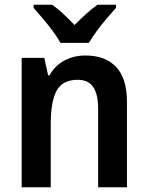

<svg xmlns="http://www.w3.org/2000/svg" viewBox="-20 -786 621 806"><path d="M339 -553Q422 -553 467.5 -505Q513 -457 513 -357V0H392V-329Q392 -390 371.5 -420.5Q351 -451 306 -451Q242 -451 217.5 -405Q193 -359 193 -266V0H71V-543H166L182 -470H188Q211 -511 250.5 -532Q290 -553 339 -553ZM234 -606Q222 -628 202 -655Q182 -682 160 -708Q138 -734 121 -753V-766H199Q222 -750 245.5 -728Q269 -706 293 -681Q319 -707 341.5 -727.5Q364 -748 389 -766H467V-753Q450 -734 428 -708.5Q406 -683 386 -655.5Q366 -628 353 -606Z"/></svg>

Font: Noto Sans Lao SemiCondensed SemiBold
Style: Regular
Weight: 600
Width: 4
Designer: Monotype Design Team
Foundry: Monotype Imaging Inc.
Version: Version 2.003; ttfautohint (v1.8.4.7-5d5b)